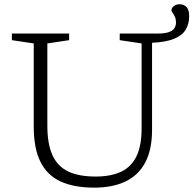

<svg xmlns="http://www.w3.org/2000/svg" viewBox="-20 -852 889 882"><path d="M788.5 -749.5Q788.5 -763.5 783.5 -774.5Q778.5 -785.5 773 -793Q767.5 -800.5 767.5 -803.5Q767.5 -815 778.2 -823.8Q789 -832.5 805.5 -832.5Q824.5 -832.5 836.8 -819.8Q849 -807 849 -777Q849 -742.5 833.2 -716Q817.5 -689.5 780.2 -674Q743 -658.5 678.5 -655.5V-256.5Q678.5 -163 646.5 -104.2Q614.5 -45.5 555.2 -17.8Q496 10 413.5 10Q320 10 258.2 -18.5Q196.5 -47 165.8 -108.8Q135 -170.5 135 -269.5V-652.5L34.5 -667.5V-698H297.5V-667.5L197.5 -652.5V-275Q197.5 -191 220.8 -139.5Q244 -88 293 -64.5Q342 -41 419 -41Q489 -41 536 -63Q583 -85 606.8 -133.8Q630.5 -182.5 630.5 -262V-652.5L530 -667.5V-698H706.5Q736 -698 754.2 -704Q772.5 -710 780.5 -721.5Q788.5 -733 788.5 -749.5Z"/></svg>

Font: Newsreader 9pt Light
Style: Regular
Weight: 300
Designer: Hugues Gentile
Foundry: Production Type
Version: Version 1.003